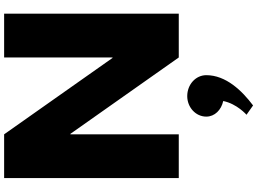

<svg xmlns="http://www.w3.org/2000/svg" viewBox="-174 -690 1216 907"><g transform="rotate(-90 433.5 -237.0)"><path d="M252 -512H254.2L615 0H821.8V-825H615V-313H612.8L252 -825H45.2V0H252ZM432.4 40C487.4 40 531.4 80 531.4 130C531.4 223 457.7 299 388.4 351L344.4 320C344.4 320 396.1 275 409.3 210C367.5 201 335.6 170 335.6 130C335.6 80 379.6 40 432.4 40Z"/></g></svg>

Font: Hussar
Style: BdWide
Weight: 700
Foundry: Cannot Into Space Fonts
Version: Version 2.00